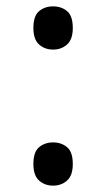

<svg xmlns="http://www.w3.org/2000/svg" viewBox="-20 -570 334 604"><path d="M147 -414Q121 -414 103 -430Q85 -446 85 -482Q85 -520 103 -535Q121 -550 147 -550Q173 -550 191 -535Q209 -520 209 -482Q209 -446 191 -430Q173 -414 147 -414ZM147 14Q121 14 103 -2Q85 -18 85 -54Q85 -92 103 -107Q121 -122 147 -122Q173 -122 191 -107Q209 -92 209 -54Q209 -18 191 -2Q173 14 147 14Z"/></svg>

Font: hexltamil05
Style: Book
Weight: 400
Designer: Jelle Bosma - Monotype Design Team
Foundry: Monotype Imaging Inc.
Version: Version 2.003